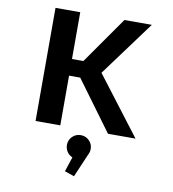

<svg xmlns="http://www.w3.org/2000/svg" viewBox="-103 -789 1056 1170"><g transform="rotate(10 425.0 -204.5)"><path d="M593 0 367 -307.5H298V0H145V-700H298V-410.5H368.5L571.5 -700H741L489.5 -359L763.5 0ZM505.5 109.5Q505.5 130.5 495.5 147.5L434 291L374.5 270.5L404.5 179.5Q383.5 171 371 152.2Q358.5 133.5 358.5 109.5Q358.5 79.5 380 58.2Q401.5 37 432 37Q462.5 37 484 58.2Q505.5 79.5 505.5 109.5Z"/></g></svg>

Font: League Mono Wide SemiBold
Style: Regular
Weight: 600
Width: 8
Designer: Tyler Finck
Foundry: The League of Moveable Type / Tyler Finck
Version: Version 2.210